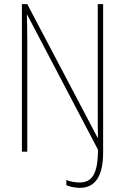

<svg xmlns="http://www.w3.org/2000/svg" viewBox="-20 -734 604 929"><path d="M366 175C440 175 479 119 479 4V-714H453V-189C453 -154 453 -111 454 -68H452L112 -714H86V0H112V-538C112 -594 111 -626 110 -662H112L454 -10C454 108 425 149 365 149C344 149 317 144 301 137V162C315 169 343 175 366 175Z"/></svg>

Font: Noto Sans Gujarati Condensed Thin
Style: Regular
Weight: 100
Width: 3
Designer: Jelle Bosma - Monotype Design Team, Universal Thirst
Foundry: Monotype Imaging Inc.
Version: Version 2.106